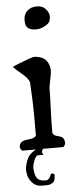

<svg xmlns="http://www.w3.org/2000/svg" viewBox="-58 -701 360 903"><g transform="rotate(-5 122.0 -249.0)"><path d="M121.1 24.4Q125 28.3 118.2 28.3Q94.7 27.3 91.8 29.3Q83 36.1 78.1 49.8Q69.3 72.3 69.3 86.9Q69.3 90.8 71.3 104.5Q74.2 127.9 86.9 139.6Q95.7 146.5 110.4 148.4Q126 150.4 132.8 146.5Q140.6 142.6 147.5 125Q150.4 117.2 158.7 119.6Q167 122.1 166 129.9Q165 149.4 160.2 157.2Q153.3 166 136.7 170.9Q133.8 171.9 112.3 171.9Q90.8 171.9 87.9 170.9Q72.3 167 61.5 157.2Q43 138.7 38.1 119.1Q34.2 99.6 34.2 92.8Q34.2 81.1 39.1 63.5Q47.9 30.3 67.4 14.6Q93.8 -5.9 106.4 -5.9Q112.3 -5.9 120.1 -1Q123 1 118.2 8.8Q113.3 16.6 121.1 24.4ZM133.8 -562.5Q109.4 -564.5 99.6 -574.2Q88.9 -585 88.9 -607.4Q88.9 -632.8 99.6 -646.5Q115.2 -666 138.7 -668.9Q140.6 -668.9 145 -669.4Q149.4 -669.9 151.4 -669.9Q179.7 -669.9 194.3 -651.4Q209 -634.8 209 -617.2Q209 -605.5 205.1 -596.7Q201.2 -583 173.8 -570.3Q157.2 -562.5 140.6 -562.5ZM14.6 -396.5Q40 -408.2 70.3 -418.9Q72.3 -419.9 91.8 -427.2Q111.3 -434.6 122.1 -434.6Q124 -434.6 126.5 -434.1Q128.9 -433.6 129.9 -433.6Q166 -428.7 179.7 -405.3Q191.4 -385.7 191.4 -364.3Q191.4 -350.6 184.6 -320.3Q177.7 -290 177.7 -271.5Q177.7 -239.3 175.3 -186Q172.9 -132.8 172.9 -70.3Q177.7 -57.6 198.2 -53.2Q218.8 -48.8 223.6 -39.1Q228.5 -29.3 228.5 -20.5Q228.5 -8.8 218.8 0H24.4Q14.6 -8.8 14.6 -19.5Q14.6 -26.4 18.6 -33.2Q26.4 -47.9 56.2 -49.8Q85.9 -51.8 94.7 -64.5V-106.4V-168Q94.7 -222.7 88.9 -318.4Q80.1 -339.8 54.7 -359.9Q29.3 -379.9 14.6 -396.5Z"/></g></svg>

Font: LPEducational
Style: Medium
Weight: 500
Designer: Based on Essays1743, by John Stracke, which says:

Based on the typeface in a 1743 English translation of the essays of 
Version: Version 001.204